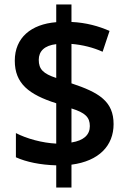

<svg xmlns="http://www.w3.org/2000/svg" viewBox="-20 -779 570 857"><path d="M231 -41V58H299V-44C422 -60 487 -129 487 -225C487 -326 423 -366 299 -407V-583C348 -579 396 -567 438 -548L469 -641C421 -662 365 -678 299 -681V-759H231V-680C119 -671 46 -611 46 -508C46 -406 109 -357 231 -318V-138C169 -141 99 -160 51 -185V-77C97 -56 160 -43 231 -41ZM231 -582V-431C173 -450 153 -470 153 -512C153 -550 178 -576 231 -582ZM299 -143V-295C360 -276 381 -256 381 -216C381 -178 355 -152 299 -143Z"/></svg>

Font: Noto Sans Myanmar UI SemiCondensed SemiBold
Style: Regular
Weight: 600
Width: 4
Designer: Monotype Design Team
Foundry: Monotype Imaging Inc.
Version: Version 2.103